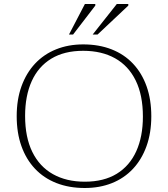

<svg xmlns="http://www.w3.org/2000/svg" viewBox="-20 -930 840 960"><path d="M396 -708Q475 -708 538 -683.2Q601 -658.5 645.2 -611.5Q689.5 -564.5 713 -498.2Q736.5 -432 736.5 -349Q736.5 -265.5 712.5 -199Q688.5 -132.5 644.8 -85.8Q601 -39 539.8 -14.5Q478.5 10 404 10Q325 10 262 -14.8Q199 -39.5 154.8 -86.5Q110.5 -133.5 87 -199.8Q63.5 -266 63.5 -349Q63.5 -432.5 87.5 -498.8Q111.5 -565 155.2 -611.8Q199 -658.5 260.2 -683.2Q321.5 -708 396 -708ZM404 -21.5Q499 -21.5 563.8 -61.2Q628.5 -101 661.5 -174.2Q694.5 -247.5 694.5 -347Q694.5 -454 658.5 -527.5Q622.5 -601 555.5 -638.5Q488.5 -676 396 -676Q301 -676 236.2 -636.5Q171.5 -597 138.5 -524Q105.5 -451 105.5 -350.5Q105.5 -244 141.5 -170.5Q177.5 -97 244.8 -59.2Q312 -21.5 404 -21.5ZM443.5 -757.5 564 -910H621.5V-902L468 -757.5ZM325 -757.5 404.5 -910H456.5V-902L345.5 -757.5Z"/></svg>

Font: Newsreader 9pt ExtraLight
Style: Regular
Weight: 250
Designer: Hugues Gentile
Foundry: Production Type
Version: Version 1.003